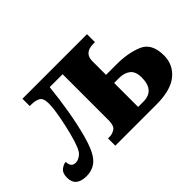

<svg xmlns="http://www.w3.org/2000/svg" viewBox="-96 -785 1041 1041"><g transform="rotate(-45 424.5 -264.5)"><path d="M81 7Q134 7 167 -28Q200 -63 225 -155Q244 -226 258 -307Q272 -388 281 -476H380V-119Q379 -79 359.5 -67.5Q340 -56 323 -56H308V0H623Q734 0 787.5 -44.5Q841 -89 841 -159Q841 -253 777 -280Q713 -307 627 -307H544V-412Q544 -475 615 -475H627V-536H132V-480H144Q175 -480 195 -469Q215 -458 215 -418Q215 -380 203.5 -319.5Q192 -259 181 -218Q157 -124 134.5 -105Q112 -86 92 -86Q56 -86 56 -128Q40 -128 20 -113Q0 -98 0 -63Q0 7 81 7ZM544 -61V-245H581Q622 -245 646.5 -225.5Q671 -206 671 -160Q671 -61 584 -61Z"/></g></svg>

Font: Noto Serif SemiCondensed Extra
Style: Regular
Weight: 800
Width: 4
Designer: Monotype Design Team
Foundry: Monotype Imaging Inc.
Version: Version 1.002